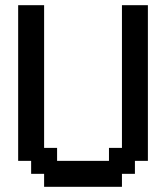

<svg xmlns="http://www.w3.org/2000/svg" viewBox="-20 -720 640 740"><path d="M450 0V-50H500V-100H550V-700H450V-150H400V-100H200V-150H150V-700H50V-100H100V-50H150V0Z"/></svg>

Font: Matrix Sans Video
Style: Regular
Weight: 400
Designer: Brad Neil
Version: Version 1.100